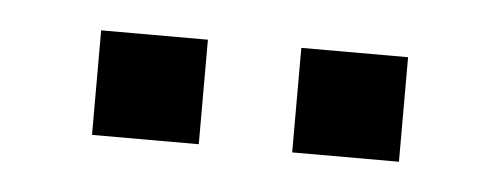

<svg xmlns="http://www.w3.org/2000/svg" viewBox="-25 -713 447 172"><g transform="rotate(5 198.5 -627.0)"><path d="M157 -580H61V-674H157ZM337 -580H241V-674H337Z"/></g></svg>

Font: YamahaIndonesia935. App
Style: Regular
Weight: 400
Designer: Dalton Maag Ltd
Foundry: Dalton Maag Ltd
Version: Version 1.002; January 01, 2024; Regular/Italic